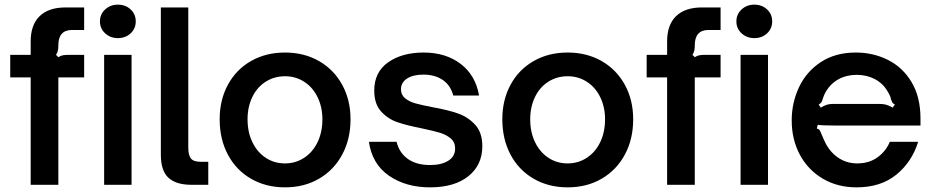

<svg xmlns="http://www.w3.org/2000/svg" viewBox="-20 -795 4021 826"><path d="M112 0V-462H24V-559H112V-617Q112 -688 150.5 -725.5Q189 -763 262 -763H342V-666H290Q231 -666 231 -600Q231 -589 229.5 -579.5Q228 -570 221 -559L231 -549Q242 -556 252 -557.5Q262 -559 275 -559H342V-462H231V0ZM546 0H428V-559H546ZM410 -703Q410 -734 432.5 -754.5Q455 -775 487 -775Q520 -775 542 -754.5Q564 -734 564 -703Q564 -672 542 -651.5Q520 -631 487 -631Q455 -631 432.5 -651.5Q410 -672 410 -703Z M803 0Q738 0 705 -30Q672 -60 672 -129V-763H790V-160Q790 -127 801.5 -113Q813 -99 843 -99H876V0Z M925 -282Q925 -365 960.5 -430.5Q996 -496 1060 -532.5Q1124 -569 1206 -569Q1288 -569 1352 -532.5Q1416 -496 1452 -430.5Q1488 -365 1488 -282Q1488 -197 1452.5 -130.5Q1417 -64 1353 -26.5Q1289 11 1206 11Q1124 11 1060 -26Q996 -63 960.5 -129.5Q925 -196 925 -282ZM1367 -282Q1367 -334 1346.5 -376.5Q1326 -419 1289 -443Q1252 -467 1206 -467Q1160 -467 1123 -443.5Q1086 -420 1065.5 -377.5Q1045 -335 1045 -282Q1045 -226 1066 -183Q1087 -140 1123.5 -116Q1160 -92 1206 -92Q1252 -92 1289 -116.5Q1326 -141 1346.5 -184Q1367 -227 1367 -282Z M1567 -185H1686Q1698 -137 1735 -111Q1772 -85 1830 -85Q1879 -85 1908.5 -103.5Q1938 -122 1938 -156Q1938 -183 1919.5 -199Q1901 -215 1873.5 -223.5Q1846 -232 1798 -242Q1732 -255 1690.5 -269Q1649 -283 1619.5 -315.5Q1590 -348 1590 -405Q1590 -485 1650 -527Q1710 -569 1802 -569Q1898 -569 1962 -520Q2026 -471 2041 -384H1930Q1918 -429 1884 -451.5Q1850 -474 1802 -474Q1757 -474 1731 -457Q1705 -440 1705 -411Q1705 -387 1722.5 -372.5Q1740 -358 1766.5 -350.5Q1793 -343 1840 -334Q1907 -322 1950 -307Q1993 -292 2024 -258.5Q2055 -225 2055 -166Q2055 -85 1995 -37Q1935 11 1830 11Q1726 11 1653.5 -39Q1581 -89 1567 -185Z M2141 -282Q2141 -365 2176.5 -430.5Q2212 -496 2276 -532.5Q2340 -569 2422 -569Q2504 -569 2568 -532.5Q2632 -496 2668 -430.5Q2704 -365 2704 -282Q2704 -197 2668.5 -130.5Q2633 -64 2569 -26.5Q2505 11 2422 11Q2340 11 2276 -26Q2212 -63 2176.5 -129.5Q2141 -196 2141 -282ZM2583 -282Q2583 -334 2562.5 -376.5Q2542 -419 2505 -443Q2468 -467 2422 -467Q2376 -467 2339 -443.5Q2302 -420 2281.5 -377.5Q2261 -335 2261 -282Q2261 -226 2282 -183Q2303 -140 2339.5 -116Q2376 -92 2422 -92Q2468 -92 2505 -116.5Q2542 -141 2562.5 -184Q2583 -227 2583 -282Z M2850 0V-462H2762V-559H2850V-617Q2850 -688 2888.5 -725.5Q2927 -763 3000 -763H3080V-666H3028Q2969 -666 2969 -600Q2969 -589 2967.5 -579.5Q2966 -570 2959 -559L2969 -549Q2980 -556 2990 -557.5Q3000 -559 3013 -559H3080V-462H2969V0ZM3284 0H3166V-559H3284ZM3148 -703Q3148 -734 3170.5 -754.5Q3193 -775 3225 -775Q3258 -775 3280 -754.5Q3302 -734 3302 -703Q3302 -672 3280 -651.5Q3258 -631 3225 -631Q3193 -631 3170.5 -651.5Q3148 -672 3148 -703Z M3386 -277Q3386 -353 3417.5 -420Q3449 -487 3511.5 -528Q3574 -569 3662 -569Q3736 -569 3799.5 -537.5Q3863 -506 3901.5 -442Q3940 -378 3940 -285V-255H3570Q3518 -255 3498 -258L3494 -242Q3503 -240 3506.5 -234.5Q3510 -229 3514 -218Q3523 -197 3525 -193Q3545 -146 3582.5 -119Q3620 -92 3668 -92Q3719 -92 3755.5 -118.5Q3792 -145 3808 -185H3930Q3903 -98 3836 -43.5Q3769 11 3665 11Q3583 11 3519.5 -26.5Q3456 -64 3421 -129.5Q3386 -195 3386 -277ZM3511 -332Q3526 -341 3537.5 -344.5Q3549 -348 3565 -348H3763Q3780 -348 3792.5 -344.5Q3805 -341 3820 -332L3830 -345Q3821 -350 3818.5 -354.5Q3816 -359 3813 -368Q3811 -382 3799 -401Q3779 -436 3744 -454.5Q3709 -473 3666 -473Q3622 -473 3588 -454.5Q3554 -436 3533 -401Q3525 -388 3519 -368Q3517 -360 3514 -355.5Q3511 -351 3502 -345Z"/></svg>

Font: Open Sauce Sans SemiBold
Style: Regular
Weight: 600
Designer: Alfredo Marco Pradil
Foundry: Creative Sauce Fz LLC
Version: Version 1.477